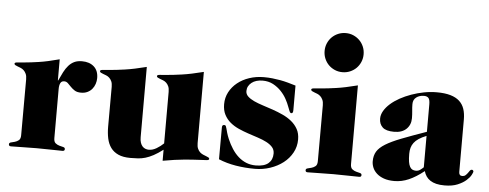

<svg xmlns="http://www.w3.org/2000/svg" viewBox="-49 -847 2492 979"><g transform="rotate(5 1197.0 -357.0)"><path d="M81.1 -345.2Q81.1 -362.3 76.2 -373Q71.3 -383.8 64 -390.6Q56.6 -397.5 48.1 -400.9Q39.6 -404.3 32.2 -407Q24.9 -409.7 20 -412.4Q15.1 -415 15.1 -419.9Q15.1 -425.8 27.6 -427Q40 -428.2 67.1 -430.4Q94.2 -432.6 137.7 -439Q181.2 -445.3 242.7 -461.9V-354H244.6Q255.4 -377.9 265.6 -397.7Q275.9 -417.5 288.6 -431.9Q301.3 -446.3 317.6 -454.1Q334 -461.9 357.4 -461.9Q395.5 -461.9 418.5 -441.4Q441.4 -420.9 441.4 -382.8Q441.4 -367.7 436.5 -353Q431.6 -338.4 422.1 -326.9Q412.6 -315.4 398.4 -308.6Q384.3 -301.8 365.7 -301.8Q345.2 -301.8 333 -309.6Q320.8 -317.4 311.8 -326.9Q302.7 -336.4 294.7 -344.2Q286.6 -352.1 275.4 -352.1Q261.7 -352.1 256.1 -340.8Q250.5 -329.6 250.5 -310.1V-59.1Q250.5 -40.5 259.5 -33.2Q268.6 -25.9 279.5 -22.9Q290.5 -20 299.6 -17.8Q308.6 -15.6 308.6 -7.8Q308.6 -3.9 306.4 -1Q304.2 2 297.4 2Q268.6 2 236.3 1Q204.1 0 166 0Q127.9 0 95 1Q62 2 33.7 2Q26.9 2 24.7 -1Q22.5 -3.9 22.5 -7.8Q22.5 -15.6 31.5 -17.8Q40.5 -20 51.5 -22.9Q62.5 -25.9 71.5 -33.2Q80.6 -40.5 80.6 -59.1Z M980.5 -97.2Q980.5 -80.1 985.4 -69.1Q990.2 -58.1 997.6 -51.5Q1004.9 -44.9 1013.4 -41.3Q1022 -37.6 1029.3 -34.9Q1036.6 -32.2 1041.5 -29.5Q1046.4 -26.9 1046.4 -22Q1046.4 -16.1 1033.9 -15.1Q1021.5 -14.2 993.4 -12.9Q965.3 -11.7 920.4 -7.8Q875.5 -3.9 810.5 7.8V-48.8Q784.2 -28.8 762.7 -17.3Q741.2 -5.9 722.2 -0.2Q703.1 5.4 684.6 6.6Q666 7.8 645.5 7.8Q607.9 7.8 583.5 -3.2Q559.1 -14.2 544.7 -33.9Q530.3 -53.7 524.4 -81.1Q518.6 -108.4 518.6 -141.1L519 -345.2Q519 -362.3 514.2 -373Q509.3 -383.8 502 -390.6Q494.6 -397.5 485.8 -400.9Q477.1 -404.3 469.7 -407Q462.4 -409.7 457.5 -412.4Q452.6 -415 452.6 -419.9Q452.6 -425.8 465.1 -427Q477.5 -428.2 505.6 -430.4Q533.7 -432.6 578.6 -439Q623.5 -445.3 688.5 -461.9V-102.1Q688.5 -85.4 692.4 -74Q696.3 -62.5 702.9 -55.4Q709.5 -48.3 718 -45.2Q726.6 -42 735.4 -42Q754.9 -42 774.9 -54Q794.9 -65.9 810.5 -81.1V-345.2Q810.5 -362.3 805.7 -373Q800.8 -383.8 793.5 -390.6Q786.1 -397.5 777.3 -400.9Q768.6 -404.3 761.2 -407Q753.9 -409.7 749 -412.4Q744.1 -415 744.1 -419.9Q744.1 -425.8 756.6 -427Q769 -428.2 797.1 -430.4Q825.2 -432.6 870.4 -439Q915.5 -445.3 980.5 -461.9Z M1452.1 -308.1Q1452.1 -299.8 1450.2 -295.4Q1448.2 -291 1442.4 -291Q1437.5 -291 1433.6 -299.6Q1429.7 -308.1 1424.3 -323.2Q1418.5 -339.8 1407.2 -360.6Q1396 -381.3 1378.4 -399.9Q1360.8 -418.5 1337.2 -431.2Q1313.5 -443.8 1283.2 -443.8Q1266.1 -443.8 1251.7 -439.5Q1237.3 -435.1 1227.1 -427Q1216.8 -418.9 1210.9 -408Q1205.1 -397 1205.1 -383.8Q1205.1 -367.7 1217.3 -356.2Q1229.5 -344.7 1249.5 -335.4Q1269.5 -326.2 1294.9 -318.1Q1320.3 -310.1 1347.2 -300.8Q1374 -291.5 1399.4 -279.8Q1424.8 -268.1 1444.8 -251.7Q1464.8 -235.4 1477.1 -213.1Q1489.3 -190.9 1489.3 -160.2Q1489.3 -123.5 1472.4 -92.8Q1455.6 -62 1427 -39.8Q1398.4 -17.6 1360.8 -4.9Q1323.2 7.8 1282.2 7.8Q1231.9 7.8 1184.6 0Q1137.2 -7.8 1096.2 -24.9L1096.7 -187Q1096.7 -194.3 1099.1 -197.8Q1101.6 -201.2 1108.4 -201.2Q1113.8 -201.2 1116 -196.8Q1118.2 -192.4 1120.4 -183.8Q1122.6 -175.3 1126.2 -162.4Q1129.9 -149.4 1137.2 -131.8Q1148.4 -105.5 1163.1 -83Q1177.7 -60.5 1196 -44.2Q1214.4 -27.8 1236.6 -18.8Q1258.8 -9.8 1285.2 -9.8Q1329.1 -9.8 1350.1 -28.1Q1371.1 -46.4 1371.1 -78.1Q1371.1 -97.7 1359.4 -110.8Q1347.7 -124 1328.4 -134Q1309.1 -144 1284.4 -152.1Q1259.8 -160.2 1234.1 -168.7Q1208.5 -177.2 1183.8 -188.2Q1159.2 -199.2 1140.1 -215.1Q1121.1 -231 1109.4 -253.4Q1097.7 -275.9 1097.7 -307.1Q1097.7 -340.3 1112.5 -368.7Q1127.4 -397 1153.1 -417.7Q1178.7 -438.5 1213.6 -450.2Q1248.5 -461.9 1288.1 -461.9Q1310.5 -461.9 1331.3 -459.7Q1352.1 -457.5 1372.1 -453.9Q1392.1 -450.2 1411.9 -444.8Q1431.6 -439.5 1452.1 -433.1Z M1584.5 -622.1Q1584.5 -643.1 1592.3 -661.4Q1600.1 -679.7 1613.5 -693.1Q1627 -706.5 1645.3 -714.4Q1663.6 -722.2 1684.6 -722.2Q1705.6 -722.2 1723.6 -714.4Q1741.7 -706.5 1755.1 -693.1Q1768.6 -679.7 1776.4 -661.4Q1784.2 -643.1 1784.2 -622.1Q1784.2 -601.1 1776.4 -582.8Q1768.6 -564.5 1755.1 -551Q1741.7 -537.6 1723.4 -529.8Q1705.1 -522 1684.1 -522Q1663.1 -522 1645 -529.8Q1627 -537.6 1613.5 -551Q1600.1 -564.5 1592.3 -582.8Q1584.5 -601.1 1584.5 -622.1ZM1769 -59.1Q1769 -40.5 1778.1 -33.2Q1787.1 -25.9 1798.1 -22.9Q1809.1 -20 1818.1 -17.8Q1827.1 -15.6 1827.1 -7.8Q1827.1 -3.9 1825 -1Q1822.8 2 1815.9 2Q1787.6 2 1755.1 1Q1722.7 0 1684.6 0Q1646.5 0 1613.8 1Q1581.1 2 1552.2 2Q1545.4 2 1543.2 -1Q1541 -3.9 1541 -7.8Q1541 -15.6 1550 -17.8Q1559.1 -20 1570.1 -22.9Q1581.1 -25.9 1590.1 -33.2Q1599.1 -40.5 1599.1 -59.1L1599.6 -345.2Q1599.6 -362.3 1594.7 -373Q1589.8 -383.8 1582.5 -390.6Q1575.2 -397.5 1566.7 -400.9Q1558.1 -404.3 1550.8 -407Q1543.5 -409.7 1538.6 -412.4Q1533.7 -415 1533.7 -419.9Q1533.7 -425.8 1546.1 -427Q1558.6 -428.2 1586.7 -430.4Q1614.7 -432.6 1659.7 -439Q1704.6 -445.3 1769 -461.9Z M2140.1 -235.8Q2116.7 -226.6 2101.3 -216.3Q2085.9 -206.1 2076.9 -194.1Q2067.9 -182.1 2064 -168.2Q2060.1 -154.3 2060.1 -137.2Q2060.1 -112.3 2062.7 -96.2Q2065.4 -80.1 2070.8 -70.8Q2076.2 -61.5 2083.7 -57.9Q2091.3 -54.2 2101.1 -54.2Q2113.8 -54.2 2123.5 -61.3Q2133.3 -68.4 2140.1 -75.2ZM2140.1 -397Q2140.1 -421.4 2132.6 -429.7Q2125 -438 2109.9 -438Q2085.9 -438 2070.1 -425.8Q2054.2 -413.6 2054.2 -391.1Q2054.2 -374 2056.2 -355.5Q2058.1 -336.9 2058.1 -318.8Q2058.1 -285.2 2035.9 -263.7Q2013.7 -242.2 1973.1 -242.2Q1931.6 -242.2 1914.1 -258.8Q1896.5 -275.4 1896.5 -303.2Q1896.5 -323.2 1908 -342.8Q1919.4 -362.3 1939.2 -379.9Q1959 -397.5 1985.8 -412.4Q2012.7 -427.2 2043.5 -438.2Q2074.2 -449.2 2107.4 -455.6Q2140.6 -461.9 2173.3 -461.9Q2214.4 -461.9 2242.9 -453.6Q2271.5 -445.3 2289.1 -429.2Q2306.6 -413.1 2314.5 -389.6Q2322.3 -366.2 2322.3 -335.9V-66.9Q2322.3 -58.1 2326.4 -53Q2330.6 -47.9 2338.9 -47.9Q2349.1 -47.9 2355.5 -53.5Q2361.8 -59.1 2366.7 -65.9Q2371.6 -72.8 2375.5 -78.4Q2379.4 -84 2385.3 -84Q2389.2 -84 2391.6 -81.1Q2394 -78.1 2394 -75.2Q2394 -71.3 2387 -57.9Q2379.9 -44.4 2363.5 -29.8Q2347.2 -15.1 2320.1 -3.7Q2293 7.8 2252.9 7.8Q2228.5 7.8 2210.7 3.4Q2192.9 -1 2180.2 -9.3Q2167.5 -17.6 2159.4 -29.3Q2151.4 -41 2147 -56.2Q2106.4 -23.9 2070.1 -8.1Q2033.7 7.8 1996.1 7.8Q1964.8 7.8 1942.4 -0.2Q1919.9 -8.3 1905.5 -21.5Q1891.1 -34.7 1884.5 -50.8Q1877.9 -66.9 1877.9 -83Q1877.9 -112.3 1890.4 -133.1Q1902.8 -153.8 1932.9 -172.4Q1962.9 -190.9 2013.2 -210.4Q2063.5 -230 2140.1 -256.8Z"/></g></svg>

Font: XB Zar
Style: Bold
Weight: 700
Designer: Behnam
Foundry: Irmug
Version: Version 8.005 2009